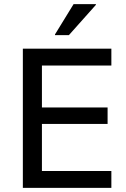

<svg xmlns="http://www.w3.org/2000/svg" viewBox="-20 -911 610 931"><path d="M520 0H90.8V-675H520V-593.3H183.3V-390H501.7V-310H183.3V-81.7H520ZM246.7 -740.8V-744.2L336.7 -890.8H445V-887.5L314.2 -740.8Z"/></svg>

Font: Funnel Sans Light
Style: Regular
Weight: 400
Version: Version 1.000